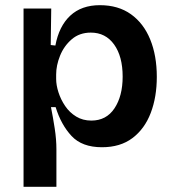

<svg xmlns="http://www.w3.org/2000/svg" viewBox="-20 -556 670 742"><path d="M71 166V-523H178L176 -382L194 -380Q208 -455 251.5 -495.5Q295 -536 366 -536Q437 -536 486 -501Q535 -466 560.5 -403.5Q586 -341 586 -259Q586 -181 562.5 -119.5Q539 -58 492 -22.5Q445 13 374 13Q297 13 256.5 -30.5Q216 -74 195 -142H177Q185 -102 191.5 -59.5Q198 -17 198 21V166ZM333 -90Q391 -90 422.5 -137.5Q454 -185 454 -260Q454 -338 421 -384Q388 -430 331 -430Q287 -430 257 -404Q227 -378 212 -340.5Q197 -303 197 -268V-251Q197 -227 206 -199Q215 -171 232 -146Q249 -121 274.5 -105.5Q300 -90 333 -90Z"/></svg>

Font: Bricolage Grotesque 10pt SemiBold
Style: Regular
Weight: 600
Designer: Mathieu Triay
Foundry: Atelier Triay
Version: Version 1.000; ttfautohint (v1.8.4.7-5d5b);gftools[0.9.29]